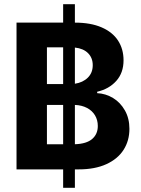

<svg xmlns="http://www.w3.org/2000/svg" viewBox="-20 -816 677 925"><path d="M284.2 0H59.6V-707H284.2V-795.9H340.8V-707Q417 -707 469.7 -684.1Q522.5 -661.1 548.8 -620.4Q575.2 -579.6 575.2 -525.4Q575.2 -465.3 540.3 -426.3Q505.4 -387.2 448.2 -374V-367.2Q489.3 -365.2 524.7 -343.8Q560.1 -322.3 581.8 -283.9Q603.5 -245.6 603.5 -195.3Q603.5 -138.2 575.4 -94.2Q547.4 -50.3 492.4 -25.1Q437.5 0 359.4 0H340.8V88.9H284.2ZM284.2 -121.1V-310.5H206.1V-121.1ZM284.2 -411.1V-587.9H206.1V-411.1ZM451.2 -209Q451.2 -237.8 437.7 -260.3Q424.3 -282.7 399.4 -295.9Q374.5 -309.1 340.8 -310.5V-121.1Q397 -123 424.1 -146.5Q451.2 -169.9 451.2 -209ZM426.8 -502Q426.8 -537.1 404.3 -559.8Q381.8 -582.5 340.8 -586.9V-412.6Q379.4 -418.5 403.1 -441.9Q426.8 -465.3 426.8 -502Z"/></svg>

Font: Pretendard Std
Style: Bold
Weight: 700
Designer: Base glyphs from Inter by Rasmus Andersson; Hangeul glyphs from Noto Sans CJK(Source Han Sans) by Jang Soo-young and Kan
Foundry: Kil Hyung-jin
Version: Version 1.309